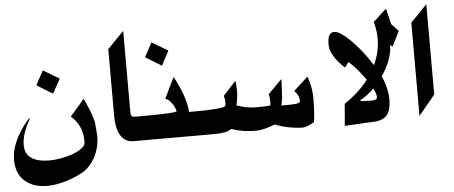

<svg xmlns="http://www.w3.org/2000/svg" viewBox="-58 -895 2934 1242"><g transform="rotate(-5 1409.0 -273.5)"><path d="M342.3 -480.5Q335.9 -468.8 329.6 -456.5Q323.2 -444.3 316.4 -433.1Q304.7 -410.6 291.5 -387.7L262.2 -404.3Q244.1 -415.5 225.3 -427.2Q206.5 -439 188.5 -450.2Q193.8 -460 199.5 -471.2Q205.1 -482.4 210.4 -492.2Q217.3 -504.9 224.4 -517.6Q231.4 -530.3 238.3 -542.5ZM544.4 -179.2Q546.9 -155.8 548.8 -133.3Q550.8 -110.8 551.8 -92.8Q551.8 -48.3 542 -12.2Q532.2 23.9 516.6 51.8Q501 79.6 481.9 99.9Q462.9 120.1 443.8 133.3Q420.9 146.5 391.8 159.4Q362.8 172.4 331.3 182.1Q299.8 191.9 267.3 198Q234.9 204.1 204.1 204.1Q151.4 204.1 113.3 189.5Q75.2 174.8 50.3 149.7Q25.4 124.5 13.7 91.1Q2 57.6 2 19.5Q2 -21.5 14.6 -62.7Q27.3 -104 50.3 -143.6V-143.1Q72.3 -180.2 91.8 -205.8Q111.3 -231.4 125.5 -244.6V-235.4Q72.8 -144.5 72.8 -71.8Q72.8 41.5 234.9 41.5Q247.6 41.5 266.4 39.6Q285.2 37.6 306.6 33.7Q328.1 29.8 350.8 23.7Q373.5 17.6 394.3 9Q415 0.5 432.1 -10.3Q449.2 -21 459.5 -34.7V-34.2Q466.3 -45.4 466.3 -64.5Q466.3 -87.4 462.2 -109.9Q458 -132.3 449 -153.6Q439.9 -174.8 425.8 -194.1Q411.6 -213.4 392.1 -229Q403.3 -242.7 416 -256.6Q428.7 -270.5 439.9 -284.2Q451.2 -297.4 462.4 -310.1Q473.6 -322.8 484.9 -336.9Q502.4 -300.8 518.1 -262Q533.7 -223.1 542 -189.9Z M843.3 -35.6H783.7Q728.5 -35.6 700.2 -80.6Q671.9 -125.5 671.9 -210.9V-642.6Q685.1 -656.2 698.5 -669.9Q711.9 -683.6 725.1 -697.8Q734.4 -707 743.7 -716.3Q752.9 -725.6 761.7 -734.9Q765.6 -738.8 770 -743.2Q774.4 -747.6 778.3 -751.5V-216.8Q779.3 -205.1 784.9 -198.7Q790.5 -192.4 801.8 -192.4H843.3Z M1058.1 -600.1Q1048.3 -582 1038.8 -563.7Q1029.3 -545.4 1020 -528.3Q1017.1 -522.9 1014.2 -517.3Q1011.2 -511.7 1008.3 -506.3Q990.2 -517.1 973.9 -526.9Q957.5 -536.6 940.4 -547.4Q932.1 -552.7 922.4 -558.6Q912.6 -564.5 904.3 -570.3Q916 -591.3 927 -612.1Q938 -632.8 949.2 -653.8Q950.2 -655.8 951.2 -657.7Q952.1 -659.7 953.6 -661.6ZM1204.1 -35.6H817.4V-192.4H834Q854 -192.4 878.9 -192.4Q903.8 -192.4 929.7 -192.9Q955.6 -193.4 980.7 -194.1Q1005.9 -194.8 1026.1 -195.8Q1046.4 -196.8 1060.1 -198.7Q1073.7 -200.7 1077.1 -203.1V-205.1Q1074.7 -217.3 1067.9 -231.7Q1061 -246.1 1051.5 -258.8Q1042 -271.5 1031.2 -280.3Q1020.5 -289.1 1010.7 -290.5Q1015.6 -300.3 1020.8 -310.5Q1025.9 -320.8 1029.8 -329.6Q1033.7 -337.9 1037.8 -346.4Q1042 -355 1046.4 -364.7Q1054.7 -380.4 1062.3 -395.8Q1069.8 -411.1 1076.7 -426.8Q1093.8 -396.5 1108.6 -363.3Q1123.5 -330.1 1134.8 -297.9Q1143.1 -271.5 1149.4 -244.4Q1155.8 -217.3 1157.2 -193.8V-192.4H1204.1Z M1965.8 -212.4Q1965.8 -194.3 1965.3 -172.9Q1964.8 -151.4 1963.6 -129.9Q1962.4 -108.4 1960.4 -89.1Q1958.5 -69.8 1956.1 -56.6Q1908.7 -27.8 1880.4 -27.8Q1856.9 -27.8 1832.8 -30.8Q1808.6 -33.7 1785.6 -38.3Q1762.7 -43 1741.2 -49.6Q1719.7 -56.2 1701.7 -63.5Q1669.4 -50.3 1636.5 -42Q1603.5 -33.7 1575.7 -33.7Q1488.8 -33.7 1419.9 -59.1V-59.6Q1403.3 -46.9 1376 -41.3Q1348.6 -35.6 1308.6 -35.6H1180.2V-192.4Q1225.1 -192.4 1262.2 -193.4Q1299.3 -194.3 1326.9 -196.5Q1354.5 -198.7 1371.3 -201.9Q1388.2 -205.1 1391.6 -209Q1394.5 -212.4 1395.5 -219.5Q1396.5 -226.6 1396.5 -236.3Q1396.5 -243.2 1395.3 -252.7Q1394 -262.2 1390.1 -276.4Q1397.9 -285.6 1406.2 -294.7Q1414.6 -303.7 1422.9 -312.5Q1428.2 -317.9 1433.6 -324.2Q1439 -330.6 1444.3 -336.4Q1445.3 -337.4 1446.3 -338.6Q1447.3 -339.8 1448.2 -340.8V-340.3Q1454.6 -347.2 1461.4 -354Q1468.3 -360.8 1473.6 -367.2Q1478 -334.5 1478 -299.8Q1478 -278.3 1474.9 -255.6Q1471.7 -232.9 1466.3 -210.4V-208Q1497.6 -196.8 1529.5 -190.7Q1561.5 -184.6 1593.8 -184.6Q1677.7 -184.6 1685.5 -189.9V-190.9Q1686.5 -195.8 1686.5 -214.4Q1686.5 -226.6 1685.1 -238.3Q1683.6 -250 1679.7 -261.2L1697.3 -279.3L1715.8 -297.9Q1719.7 -301.8 1724.1 -306.2Q1728.5 -310.5 1732.9 -315.4Q1742.7 -325.2 1752.4 -334.7Q1762.2 -344.2 1770.5 -352.5Q1769.5 -341.3 1769.5 -332.3Q1769.5 -323.2 1769 -314.5Q1769 -312.5 1768.8 -310.1Q1768.6 -307.6 1768.6 -305.2Q1768.6 -302.7 1768.3 -300.3Q1768.1 -297.9 1768.1 -295.4Q1767.1 -265.1 1764.9 -237.8Q1762.7 -210.4 1755.9 -184.6V-181.6Q1762.2 -182.1 1772 -182.1Q1781.7 -182.1 1790 -182.1Q1804.2 -182.1 1819.8 -182.4Q1835.4 -182.6 1848.4 -184.3Q1861.3 -186 1869.6 -189.7Q1877.9 -193.4 1877.9 -199.7Q1877.9 -219.2 1869.9 -236.6Q1861.8 -253.9 1846.7 -268.1Q1855.5 -276.4 1864.7 -284.9Q1874 -293.5 1882.3 -300.8Q1896 -313.5 1910.6 -327.1Q1925.3 -340.8 1939.9 -353.5Q1954.1 -314 1960 -279.3Q1965.8 -244.6 1965.8 -212.4Z M2268.6 -168.5Q2270.5 -167.5 2272.5 -166.3Q2274.4 -165 2276.9 -164.1H2299.3Q2303.2 -164.1 2308.3 -164.1Q2313.5 -164.1 2317.4 -163.6Q2321.8 -163.1 2326.7 -162.8Q2331.5 -162.6 2335.4 -162.6Q2340.3 -162.6 2347.4 -163.1Q2354.5 -163.6 2360.8 -165.5Q2367.2 -167.5 2371.6 -170.9Q2376 -174.3 2376 -180.7Q2376 -196.8 2369.6 -212.6Q2363.3 -228.5 2356.9 -239.7Q2332.5 -214.8 2309.3 -197.8Q2286.1 -180.7 2267.6 -173.3Q2267.6 -172.4 2267.8 -171.4Q2268.1 -170.4 2268.1 -169.4Q2268.1 -168.5 2268.3 -168Q2268.6 -167.5 2268.6 -166.5ZM2490.2 -511.7Q2490.2 -485.8 2484.9 -460Q2479.5 -434.1 2469.7 -408.9Q2460 -383.8 2447 -359.6Q2434.1 -335.4 2418.5 -313L2418.9 -312.5Q2427.2 -294.9 2433.8 -275.6Q2440.4 -256.3 2445.1 -237.3Q2449.7 -218.3 2452.4 -199.7Q2455.1 -181.2 2455.1 -164.1Q2455.1 -124.5 2447.5 -97.4Q2439.9 -70.3 2423.3 -54Q2406.7 -37.6 2380.1 -30.5Q2353.5 -23.4 2315.9 -23.4H2293.5Q2279.3 -22.5 2260.7 -21Q2242.2 -19.5 2222.9 -18.6Q2203.6 -17.6 2185.1 -16.6Q2166.5 -15.6 2152.8 -15.1Q2153.8 -24.9 2154.5 -35.4Q2155.3 -45.9 2156.2 -55.7Q2158.7 -81.1 2160.4 -106.4Q2162.1 -131.8 2164.6 -156.7Q2211.9 -189 2251 -224.6Q2290 -260.3 2319.8 -299.8L2316.4 -306.2Q2302.7 -324.7 2289.1 -342.3Q2275.4 -359.9 2261.7 -375.2Q2248 -390.6 2235.1 -403.3Q2222.2 -416 2210.4 -424.8Q2210.9 -425.3 2209.2 -422.1Q2207.5 -418.9 2204.3 -413.8Q2201.2 -408.7 2196.3 -402.6Q2191.4 -396.5 2186 -391.1Q2093.8 -478 2093.8 -547.9Q2093.8 -590.3 2105.2 -608.4Q2116.7 -626.5 2136.2 -626.5Q2150.9 -626.5 2169.2 -616.7Q2187.5 -606.9 2208.3 -589.6Q2229 -572.3 2251.2 -549.3Q2273.4 -526.4 2295.2 -500.2Q2316.9 -474.1 2337.2 -445.8Q2357.4 -417.5 2375 -390.1Q2393.6 -430.7 2403.6 -472.2Q2413.6 -513.7 2413.6 -557.1Q2413.6 -584.5 2409.9 -612.1Q2406.2 -639.6 2397.9 -668.9Q2409.2 -677.7 2419.9 -687.7Q2430.7 -697.8 2441.4 -708Q2452.6 -718.8 2463.4 -728.3Q2474.1 -737.8 2484.4 -746.6L2509.3 -642.6V-644Q2517.6 -635.7 2524.2 -628.4Q2530.8 -621.1 2536.1 -614.7Q2545.9 -604 2554.2 -596.7Q2546.4 -581.5 2538.1 -564.5Q2529.8 -547.4 2522 -531.7Q2518.1 -523.9 2513.9 -515.6Q2509.8 -507.3 2505.4 -499.5L2490.2 -509.8Z M2746.6 -166.5Q2733.4 -150.4 2720.2 -134.3Q2707 -118.2 2693.4 -102.1Q2690.9 -99.6 2689.2 -97.2Q2687.5 -94.7 2685.1 -92.3Q2662.6 -64 2639.6 -36.6V-642.6Q2644 -647.5 2648.7 -652.1Q2653.3 -656.7 2657.2 -661.1Q2667 -670.4 2675.8 -679.4Q2684.6 -688.5 2693.4 -698.2Q2696.8 -701.7 2700 -705.1Q2703.1 -708.5 2706.5 -711.9V-711.4Q2716.8 -722.2 2726.6 -732.4Q2736.3 -742.7 2746.6 -752.4Z"/></g></svg>

Font: XB Khoramshahr
Style: Bold
Weight: 700
Designer: Behnam
Foundry: Irmug
Version: Version 8.005 2009